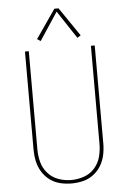

<svg xmlns="http://www.w3.org/2000/svg" viewBox="-63 -1000 701 1053"><g transform="rotate(-5 288.0 -473.5)"><path d="M288 8Q320 8 351 0.5Q382 -7 408 -26.5Q434 -46 450.5 -73.5Q467 -101 473.5 -132Q480 -163 480 -195V-735H459V-195Q459 -159 450 -124.5Q441 -90 417 -62.5Q393 -35 358.5 -23Q324 -11 288 -11Q252 -11 218 -23Q184 -35 159.5 -62.5Q135 -90 126 -124.5Q117 -159 117 -195V-735H96V-195Q96 -163 102.5 -132Q109 -101 125.5 -73.5Q142 -46 168 -26.5Q194 -7 225 0.5Q256 8 288 8ZM187 -785 288 -938 389 -785 408 -797 300 -955H277L168 -797Z"/></g></svg>

Font: Iosevka Sparkle Thin
Style: Regular
Weight: 100
Designer: Belleve Invis
Foundry: Belleve Invis
Version: Version 4.5.0; ttfautohint (v1.8.3)